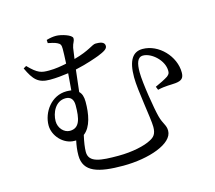

<svg xmlns="http://www.w3.org/2000/svg" viewBox="-113 -907 1226 1095"><g transform="rotate(-15 500.0 -359.5)"><path d="M242 -223C208 -223 177 -256 177 -297C177 -346 205 -409 265 -409C293 -409 311 -393 311 -356C311 -275 299 -223 242 -223ZM371 -360C371 -390 364 -410 350 -423L365 -552C434 -567 488 -587 507 -594C544 -609 565 -620 565 -638C565 -664 534 -666 512 -666C490 -666 467 -637 373 -612L382 -676C388 -705 398 -708 398 -728C398 -748 335 -767 305 -767C286 -767 269 -764 248 -758L249 -739C264 -736 289 -731 302 -724C319 -716 323 -708 323 -685C323 -668 322 -637 320 -599C289 -592 253 -586 216 -586C172 -586 150 -589 96 -645L79 -635C113 -562 139 -534 208 -534C245 -534 282 -538 317 -543L309 -444C300 -445 291 -446 281 -446C191 -446 132 -362 132 -284C132 -223 187 -161 252 -161H262C256 -133 252 -106 252 -75C252 24 339 48 485 48C636 48 783 -2 783 -79C783 -114 764 -123 751 -173C739 -218 712 -378 712 -443C712 -495 722 -530 755 -530C805 -530 872 -471 872 -409C872 -396 870 -389 856 -378C841 -368 806 -350 780 -339L788 -319C834 -330 865 -327 894 -330C931 -334 944 -347 944 -380C944 -475 858 -567 762 -567C705 -567 674 -524 674 -423C674 -344 707 -173 707 -122C707 -80 692 -64 666 -51C630 -31 555 -14 473 -14C370 -14 298 -19 298 -83C298 -107 303 -141 312 -180C358 -214 371 -289 371 -360Z"/></g></svg>

Font: Noto Serif CJK TC
Style: Regular
Weight: 400
Designer: Ryoko NISHIZUKA 西塚涼子 (kana & ideographs); Frank Grießhammer (Latin, Greek & Cyrillic); Wenlong ZHANG 张文龙 (bopomofo); San
Foundry: Adobe
Version: Version 2.001;hotconv 1.1.0;makeotfexe 2.6.0